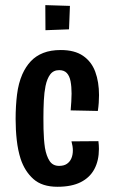

<svg xmlns="http://www.w3.org/2000/svg" viewBox="-20 -719 443 750"><path d="M204.4 10.6Q144.6 10.6 110.7 -19.5Q76.8 -49.6 60.6 -98.4Q50 -131.6 45.5 -171.5Q41 -211.4 41 -253.8Q41 -305 46.5 -349.5Q52 -394 67.2 -428.8Q80.4 -458.4 100.2 -479.6Q120 -500.8 149 -512.2Q178 -523.6 217.4 -523.6Q271.4 -523.6 304.4 -501Q337.4 -478.4 352.1 -438.7Q366.8 -399 366.8 -347.4Q366.8 -332.4 365.7 -317Q364.6 -301.6 362.2 -285.6L256 -287.8Q257.4 -305.4 258.5 -322Q259.6 -338.6 259.6 -353.4Q259.6 -380.8 255.6 -401.6Q251.6 -422.4 241 -433.7Q230.4 -445 211.2 -445Q188.8 -445 176.3 -428.5Q163.8 -412 157.8 -382.8Q152.8 -358.4 151.2 -326Q149.6 -293.6 149.6 -257.8Q149.6 -235.6 150 -214.9Q150.4 -194.2 151.8 -175.9Q153.2 -157.6 155.6 -141.4Q161.2 -109.2 173.8 -90.1Q186.4 -71 210.8 -71Q229.8 -71 241.5 -79.1Q253.2 -87.2 258.9 -100.7Q264.6 -114.2 264.6 -131.6Q264.6 -139.6 263.2 -148.4Q261.8 -157.2 259.2 -166.8L364.4 -167.6Q365.4 -159.6 365.9 -152.1Q366.4 -144.6 366.4 -137.2Q366.4 -91.8 348.7 -58.6Q331 -25.4 295.3 -7.4Q259.6 10.6 204.4 10.6ZM157.6 -601 157 -699 253.2 -696 249.6 -604.4Z"/></svg>

Font: Truculenta
Style: Regular
Weight: 400
Designer: Ivan Castro, Eva Sanz & Omnibus-Type Team
Foundry: Omnibus-Type
Version: Version 1.002